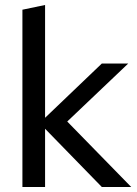

<svg xmlns="http://www.w3.org/2000/svg" viewBox="-20 -751 551 771"><path d="M70 0V-712L161 -731V-278L389 -496H495L250 -263L507 0H389L161 -234V0Z"/></svg>

Font: Rosa Sans
Style: Regular
Weight: 400
Designer: Pentagram / MCKL
Foundry: Pentagram / MCKL
Version: Version 1.005;September 16, 2019;FontCreator 11.5.0.2425 64-